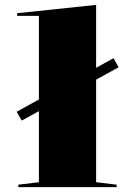

<svg xmlns="http://www.w3.org/2000/svg" viewBox="-20 -765 541 785"><path d="M69 -272 48 -308 444 -527 465 -490ZM373 -20 457 -10V0H55V-10L139 -20V-700H50V-711L373 -745Z"/></svg>

Font: Kalnia Expanded
Style: Regular
Weight: 400
Width: 7
Designer: Frida Medrano
Foundry: Frida Medrano
Version: Version 1.105